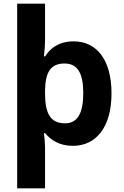

<svg xmlns="http://www.w3.org/2000/svg" viewBox="-20 -780 672 1040"><path d="M584 -274C584 -460 501 -556 379 -556C301 -556 252 -520 225 -475H218C220 -494 224 -530 224 -570V-760H73V240H224V19C224 -2 221 -41 218 -59H224C254 -23 300 10 375 10C498 10 584 -88 584 -274ZM431 -276C431 -170 402 -112 332 -112C250 -112 224 -170 224 -275V-291C226 -388 253 -436 330 -436C401 -436 431 -382 431 -276Z"/></svg>

Font: Noto Sans Canadian Aboriginal
Style: Bold
Weight: 700
Designer: Monotype Design Team, Typotheque's Kevin King
Foundry: Monotype Imaging Inc.
Version: Version 2.004